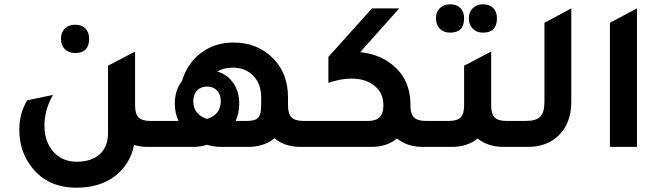

<svg xmlns="http://www.w3.org/2000/svg" viewBox="-20 -684 3076 894"><path d="M330 -437Q300 -437 282 -455Q264 -473 264 -504Q264 -533 282 -551Q300 -569 330 -569Q360 -569 377.5 -551.5Q395 -534 395 -504Q395 -437 330 -437ZM679 -121H769V0H667Q633 0 604 -9Q585 87 507 142Q437 190 337 190Q202 190 128 95Q70 21 70 -79Q70 -158 107 -217L227 -242Q187 -174 187 -99Q187 -23 230 24Q271 69 337 69Q406 69 444.5 34Q483 -1 483 -64V-378L609 -444V-193Q609 -154 625 -137.5Q641 -121 679 -121Z M1392 -121H1482V0H1380Q1306 0 1258 -40Q1210 0 1134 0H1008Q974 0 944 -10Q913 0 880 0H709V-121H811Q794 -158 794 -202Q794 -264 827 -306Q852 -390 916.5 -438Q981 -486 1066 -486Q1180 -486 1253 -411Q1321 -341 1321 -230V-193Q1321 -154 1337.5 -137.5Q1354 -121 1392 -121ZM1132 -121Q1169 -121 1182.5 -136.5Q1196 -152 1196 -194V-230Q1196 -293 1159.5 -331Q1123 -369 1063 -369Q1022 -369 992 -351Q1039 -337 1066.5 -297Q1094 -257 1094 -202Q1094 -158 1077 -121ZM944 -130Q1008 -151 1008 -213Q1008 -244 990.5 -262.5Q973 -281 944 -281Q915 -281 897.5 -262.5Q880 -244 880 -213Q880 -151 944 -130Z M1962 -121H2041V0H1949Q1876 0 1829 -39Q1781 0 1708 0H1422V-121H1695Q1765 -121 1765 -190V-196Q1765 -251 1724 -284.5Q1683 -318 1616 -318Q1565 -318 1509 -298V-419L1712 -645H1839L1657 -441Q1736 -433 1791 -394Q1891 -326 1891 -197V-193Q1891 -154 1907.5 -137.5Q1924 -121 1962 -121Z M2076 -532Q2046 -532 2028 -550Q2010 -568 2010 -599Q2010 -628 2028 -646Q2046 -664 2076 -664Q2106 -664 2123.5 -646.5Q2141 -629 2141 -599Q2141 -532 2076 -532ZM2229 -532Q2199 -532 2181 -550.5Q2163 -569 2163 -599Q2163 -628 2181.5 -646Q2200 -664 2229 -664Q2259 -664 2276.5 -646.5Q2294 -629 2294 -599Q2294 -532 2229 -532ZM2337 -121H2427V0H2325Q2252 0 2204 -39Q2156 0 2083 0H1981V-121H2071Q2109 -121 2125 -137.5Q2141 -154 2141 -193V-378L2267 -444V-193Q2267 -154 2283 -137.5Q2299 -121 2337 -121Z M2367 0V-121H2430Q2476 -121 2495.5 -141Q2515 -161 2515 -209V-578L2640 -645V-208Q2640 -111 2581 -53Q2527 0 2437 0Z M2820 0V-578L2946 -645V0Z"/></svg>

Font: Tajawal
Style: Bold
Weight: 700
Designer: Boutros Fonts
Foundry: Created by Boutros International 2017
Version: Version 1.700